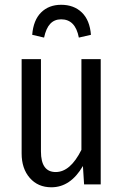

<svg xmlns="http://www.w3.org/2000/svg" viewBox="-20 -774 518 806"><path d="M236.8 -753.9Q290 -753.9 323.5 -721.7Q356.9 -689.5 361.8 -627.9L311 -616.2Q296.4 -692.9 236.8 -692.9Q208.5 -692.9 190.9 -674.1Q173.3 -655.3 165 -616.2L115.2 -627.9Q120.1 -689.5 152.6 -721.7Q185.1 -753.9 236.8 -753.9ZM402.8 -525.9V0H333L328.1 -77.1Q275.9 12.2 195.8 12.2Q139.2 12.2 105 -27.1Q70.8 -66.4 70.8 -129.9V-525.9H151.9V-138.2Q151.9 -51.8 213.9 -51.8Q275.4 -51.8 321.8 -145V-525.9Z"/></svg>

Font: Fira Sans Compressed Book
Style: Regular
Weight: 350
Width: 1
Designer: Carrois Corporate & Edenspiekermann AG
Foundry: Carrois Corporate GbR & Edenspiekermann AG
Version: Version 4.203;PS 004.203;hotconv 1.0.88;makeotf.lib2.5.64775